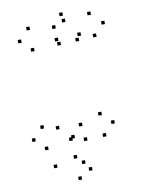

<svg xmlns="http://www.w3.org/2000/svg" viewBox="-104 -824 827 1120"><g transform="rotate(-10 310.0 -263.5)"><path d="M346.2 -80.5V-100.5H326.2V-80.5ZM429.3 -600.8V-620.8H409.3V-600.8ZM413 -571.8V-591.8H393V-571.8ZM517.3 -578.1V-598.1H497.3V-578.1ZM578.2 -642.8V-662.8H558.2V-642.8ZM507.1 -710.3V-730.3H487.1V-710.3ZM345.4 -733.8V-753.8H325.4V-733.8ZM291.3 -667.5V-687.5H271.3V-667.5ZM353.7 -695.1V-715.1H333.7V-695.1ZM141.8 -685.2V-705.2H121.8V-685.2ZM80.8 -619.5V-639.5H60.8V-619.5ZM146.4 -558.5V-578.5H126.4V-558.5ZM304.4 -566.8V-586.8H284.4V-566.8ZM294.2 -592.9V-612.9H274.2V-592.9ZM211.2 -85.3V-105.3H191.2V-85.3ZM275.8 -6.5V-26.5H255.8V-6.5ZM473.2 3.7V-16.3H453.2V3.7ZM534.2 -62.2V-82.2H514.2V-62.2ZM468.4 -123.2V-143.2H448.4V-123.2ZM122.7 -104.8V-124.8H102.7V-104.8ZM61.8 -39V-59H41.8V-39ZM127.3 22V2H107.3V22ZM358.9 184.4V164.4H338.9V184.4ZM325.6 138.8V118.8H305.6V138.8ZM284.1 99.8V79.8H264.1V99.8ZM360.1 8.7V-11.3H340.1V8.7ZM290.5 -18.1V-38.1H270.5V-18.1ZM160.2 134.1V114.1H140.2V134.1ZM289.3 227.4V207.4H269.3V227.4Z"/></g></svg>

Font: Monaspace Radon Dots Var
Style: Regular
Weight: 400
Designer: Riley Cran and the Lettermatic Team
Version: Version 1.100 (Monaspace Radon Dots)